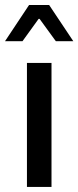

<svg xmlns="http://www.w3.org/2000/svg" viewBox="-28 -736 309 756"><path d="M78.1 0V-488.3H174.8V0ZM-8.3 -573.7 86.4 -716.3H165.5L260.7 -573.7H191.9L127.9 -661.6H124L60.5 -573.7Z"/></svg>

Font: Varta Light SemiBold
Style: Regular
Weight: 600
Version: Version 1.004